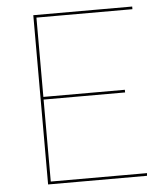

<svg xmlns="http://www.w3.org/2000/svg" viewBox="-51 -746 684 791"><g transform="rotate(-5 291.0 -350.0)"><path d="M526 -11 525 0H116V-700H525V-689H128V-361H465V-350H128V-11Z"/></g></svg>

Font: Lato 2
Style: Regular
Weight: 100
Designer: Lukasz Dziedzic with Adam Twardoch and Botio Nikoltchev
Foundry: tyPoland Lukasz Dziedzic
Version: Version 2.015; 2015-08-06; http://www.latofonts.com/